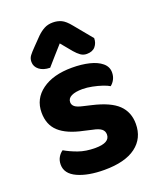

<svg xmlns="http://www.w3.org/2000/svg" viewBox="-139 -814 758 916"><g transform="rotate(-20 240.5 -356.5)"><path d="M447.4 -139.7Q447.4 -66.6 392.4 -25.3Q337.4 16 232.4 16Q149.6 16 96.7 -8.2Q43.7 -32.5 43.7 -78.7Q43.7 -99.8 52.9 -115.5Q62 -131.2 75.8 -140.5Q104.3 -123.8 141.5 -110.4Q178.6 -97.1 226.9 -97.1Q300.5 -97.1 300.5 -139Q300.5 -156.6 287.2 -167.1Q273.8 -177.6 244.4 -183.3L201.7 -193.2Q121.7 -209.7 82.3 -245.4Q42.9 -281 42.9 -343.2Q42.9 -413 99.6 -454.2Q156.2 -495.5 251.8 -495.5Q300.4 -495.5 339.5 -486Q378.7 -476.5 401.6 -457.2Q424.6 -437.9 424.6 -409.3Q424.6 -389.4 416.5 -374.1Q408.5 -358.8 396 -349.2Q384.8 -356.5 362.5 -364.1Q340.2 -371.7 313.6 -377Q287.1 -382.4 264 -382.4Q228.3 -382.4 208.2 -372.6Q188 -362.8 188 -343.2Q188 -329.6 199.3 -320.3Q210.6 -311 240.1 -304.6L280.2 -295.2Q369.5 -274.6 408.4 -237.1Q447.4 -199.5 447.4 -139.7ZM283.4 -568.4 237.4 -624.1Q212.2 -595.3 194.2 -575.6Q176.3 -555.9 154.8 -530.6Q120.8 -531.1 100.4 -547Q80.1 -562.8 80.1 -587.2Q80.1 -605 90 -618.1Q99.9 -631.2 118.8 -650.3L159.3 -692Q176.8 -709 195.7 -719.2Q214.6 -729.4 239.7 -729.4Q263.3 -729.4 282.9 -720.4Q302.6 -711.3 326.2 -681.8L400.4 -591.7Q400.4 -567.3 386 -550Q371.7 -532.6 342 -532.6Q324.7 -532.6 311.1 -542.3Q297.5 -552 283.4 -568.4Z"/></g></svg>

Font: Baloo Bhaijaan 2
Style: Regular
Weight: 400
Designer: Sanskriti Dholi, Noopur Datye and Ek Type
Foundry: Ek Type
Version: Version 1.701